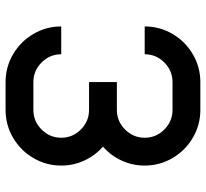

<svg xmlns="http://www.w3.org/2000/svg" viewBox="-45 -695 740 690"><g transform="rotate(90 325.0 -350.0)"><path d="M275 -600Q234 -600 204.5 -570.5Q175 -541 175 -500H75Q75 -554 102 -600Q129 -646 175 -673Q221 -700 275 -700H375Q429 -700 475 -673Q521 -646 548 -600Q575 -554 575 -500Q575 -456 557 -417Q539 -378 507 -350Q539 -322 557 -283Q575 -244 575 -200Q575 -146 548 -100Q521 -54 475 -27Q429 0 375 0H275Q221 0 175 -27Q129 -54 102 -100Q75 -146 75 -200H175Q175 -159 204.5 -129.5Q234 -100 275 -100H375Q416 -100 445.5 -129.5Q475 -159 475 -200Q475 -241 445.5 -270.5Q416 -300 375 -300H275V-400H375Q416 -400 445.5 -429.5Q475 -459 475 -500Q475 -541 445.5 -570.5Q416 -600 375 -600Z"/></g></svg>

Font: Monoikos Medium
Style: Regular
Weight: 500
Designer: Brian Krent
Version: Version 0.088